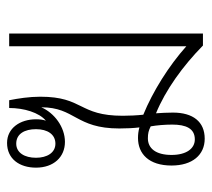

<svg xmlns="http://www.w3.org/2000/svg" viewBox="-48 -547 600 544"><g transform="rotate(-90 252.0 -275.0)"><path d="M131 5C179 5 205 -28 205 -85C205 -103 204 -118 203 -133C269 -106 337 -57 395 0H429V-549H393V-47C337 -97 265 -142 199 -169C197 -187 196 -210 196 -227C196 -353 250 -338 250 -461C250 -492 245 -524 240 -549H218C218 -507 205 -464 182 -445C185 -453 186 -463 186 -473C186 -518 161 -555 119 -555C74 -555 49 -520 49 -473C49 -423 79 -391 122 -391C164 -391 204 -421 220 -458C220 -362 160 -361 160 -237C160 -217 161 -196 163 -180C152 -183 143 -184 133 -184C88 -184 55 -153 55 -89C55 -30 85 5 131 5ZM117 -418C91 -418 77 -442 77 -473C77 -505 91 -529 117 -529C145 -529 158 -505 158 -473C158 -440 143 -418 117 -418ZM129 -23C103 -23 85 -47 85 -89C85 -134 104 -156 132 -156C146 -156 154 -154 166 -148C169 -131 171 -108 171 -87C171 -48 160 -23 129 -23Z"/></g></svg>

Font: Noto Sans Thai Looped Condensed ExtraLight
Style: Regular
Weight: 200
Width: 3
Designer: Sasikarn Vongin, Ben Mitchell
Foundry: The Fontpad Ltd
Version: Version 1.001